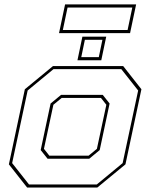

<svg xmlns="http://www.w3.org/2000/svg" viewBox="-20 -834 668 854"><path d="M100.5 0 19.5 -103 90.5 -437 215.5 -540H528L609 -437L538 -103L413 0ZM109 -13.5H410.5L525.5 -108.5L594.5 -431.5L519.5 -526.5H218L103 -431.5L34 -108.5ZM191.5 -128 161 -166.5 205 -373.5 251.5 -412H437L467.5 -373.5L423.5 -166.5L377 -128ZM199.5 -141.5H374L411 -172L453 -368L429 -398.5H254.5L217.5 -368L175.5 -172ZM324.5 -566 346.5 -671H452.5L430.5 -566ZM341.5 -580H419.5L435.5 -657H357.5ZM242.5 -686.5 269.5 -814.5H585.5L558.5 -686.5ZM259.5 -700.5H547.5L568.5 -800.5H280.5Z"/></svg>

Font: Tourney Thin Thin
Style: Italic
Weight: 250
Italic angle: -12°
Version: Version 1.015